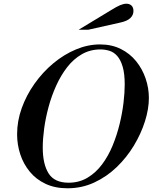

<svg xmlns="http://www.w3.org/2000/svg" viewBox="-20 -1002 821 1033"><path d="M343 11Q276 11 225 -13Q174 -37 140 -78.5Q106 -120 89 -172Q72 -224 72 -280Q72 -351 97 -420.5Q122 -490 166 -552Q210 -614 267 -661.5Q324 -709 388.5 -736Q453 -763 518 -763Q581 -763 630 -738.5Q679 -714 712.5 -672.5Q746 -631 763.5 -579.5Q781 -528 781 -475Q781 -416 760 -349.5Q739 -283 700.5 -219Q662 -155 608 -103Q554 -51 487 -20Q420 11 343 11ZM349 -19Q406 -19 451 -46Q496 -73 529.5 -118Q563 -163 586 -219Q609 -275 623.5 -334.5Q638 -394 644.5 -449Q651 -504 651 -547Q651 -606 640 -643Q629 -680 611 -700.5Q593 -721 569.5 -728.5Q546 -736 520 -736Q465 -736 420 -710Q375 -684 341 -640Q307 -596 282 -540.5Q257 -485 241 -425.5Q225 -366 217.5 -310Q210 -254 210 -208Q210 -119 241.5 -69Q273 -19 349 -19ZM403 -842 575 -946Q607 -966 626 -974Q645 -982 660 -982Q677 -982 687.5 -972Q698 -962 698 -943Q698 -921 681.5 -905Q665 -889 629 -881L455 -842Z"/></svg>

Font: Libre Bodoni
Style: Italic
Weight: 400
Italic angle: -13°
Designer: Pablo Impallari, Rodrigo Fuenzalida
Foundry: Impallari Type
Version: Version 2.005;gftools[0.9.23]